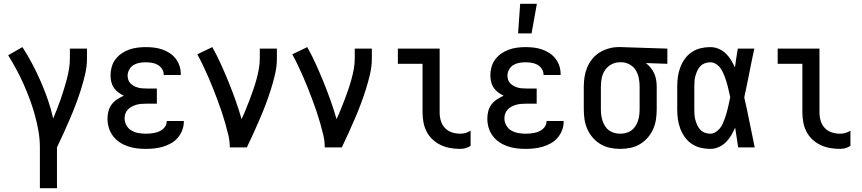

<svg xmlns="http://www.w3.org/2000/svg" viewBox="-20 -776 4540 1011"><path d="M190 215V0Q190 -43 182.5 -86Q175 -129 163.5 -170.5Q152 -212 137 -252.5Q122 -293 104.5 -332.5Q87 -372 66.5 -410Q46 -448 23 -485L98 -528Q126 -485 150 -439.5Q174 -394 194.5 -347Q215 -300 232 -251Q249 -202 260 -152Q271 -178 281 -203.5Q291 -229 300 -255Q309 -281 317 -307Q325 -333 332 -359.5Q339 -386 343.5 -413.5Q348 -441 348 -468V-520H438V-468Q438 -427 428.5 -386Q419 -345 406.5 -305.5Q394 -266 379.5 -227.5Q365 -189 348.5 -151Q332 -113 315 -75Q298 -37 280 0V215Z M747 8Q723 8 699 5Q675 2 652 -6Q629 -14 609 -27.5Q589 -41 574.5 -60.5Q560 -80 553 -103.5Q546 -127 546 -151Q546 -171 551 -190.5Q556 -210 568 -226Q580 -242 597 -253Q614 -264 632 -272Q617 -279 603 -289.5Q589 -300 579.5 -314Q570 -328 566 -345Q562 -362 562 -379Q562 -401 568 -423Q574 -445 587.5 -463Q601 -481 619.5 -494Q638 -507 659 -514.5Q680 -522 702.5 -525Q725 -528 747 -528Q769 -528 790.5 -525.5Q812 -523 833 -516Q854 -509 872.5 -497Q891 -485 904.5 -468Q918 -451 925 -430Q932 -409 932 -387V-381H842V-384Q842 -400 832.5 -414Q823 -428 809 -435.5Q795 -443 779 -445.5Q763 -448 747 -448Q730 -448 713.5 -445Q697 -442 683 -433.5Q669 -425 660.5 -409.5Q652 -394 652 -378Q652 -367 655.5 -356Q659 -345 667 -337Q675 -329 685 -323.5Q695 -318 705.5 -315Q716 -312 727.5 -311Q739 -310 750 -310H806V-230H750Q737 -230 724 -229Q711 -228 698.5 -224.5Q686 -221 674.5 -215Q663 -209 654 -200Q645 -191 640.5 -178.5Q636 -166 636 -153Q636 -133 646 -115.5Q656 -98 672.5 -88.5Q689 -79 708.5 -75.5Q728 -72 747 -72Q759 -72 771 -73Q783 -74 794.5 -76.5Q806 -79 817 -83.5Q828 -88 837.5 -96Q847 -104 852.5 -114.5Q858 -125 858 -137V-139H948V-135Q948 -112 939.5 -90Q931 -68 916 -50.5Q901 -33 880.5 -21.5Q860 -10 838 -3.5Q816 3 793 5.5Q770 8 747 8Z M1190 0Q1190 -33 1182.5 -64.5Q1175 -96 1166 -127.5Q1157 -159 1146.5 -190Q1136 -221 1124.5 -251.5Q1113 -282 1101 -312.5Q1089 -343 1076 -372.5Q1063 -402 1049 -431.5Q1035 -461 1019 -490L1098 -528Q1123 -483 1144 -436.5Q1165 -390 1184.5 -342Q1204 -294 1221 -246Q1238 -198 1252 -149Q1264 -174 1274.5 -200Q1285 -226 1295 -252Q1305 -278 1314 -304.5Q1323 -331 1330.5 -358Q1338 -385 1343 -412.5Q1348 -440 1348 -468V-520H1438V-468Q1438 -427 1428.5 -386Q1419 -345 1406.5 -305.5Q1394 -266 1379.5 -227.5Q1365 -189 1348.5 -151Q1332 -113 1315 -75Q1298 -37 1280 0Z M1690 0Q1690 -33 1682.5 -64.5Q1675 -96 1666 -127.5Q1657 -159 1646.5 -190Q1636 -221 1624.5 -251.5Q1613 -282 1601 -312.5Q1589 -343 1576 -372.5Q1563 -402 1549 -431.5Q1535 -461 1519 -490L1598 -528Q1623 -483 1644 -436.5Q1665 -390 1684.5 -342Q1704 -294 1721 -246Q1738 -198 1752 -149Q1764 -174 1774.5 -200Q1785 -226 1795 -252Q1805 -278 1814 -304.5Q1823 -331 1830.5 -358Q1838 -385 1843 -412.5Q1848 -440 1848 -468V-520H1938V-468Q1938 -427 1928.5 -386Q1919 -345 1906.5 -305.5Q1894 -266 1879.5 -227.5Q1865 -189 1848.5 -151Q1832 -113 1815 -75Q1798 -37 1780 0Z M2403 8Q2377 8 2351 3.5Q2325 -1 2301.5 -12Q2278 -23 2258.5 -41Q2239 -59 2227 -82Q2215 -105 2210 -131Q2205 -157 2205 -184V-440H2075V-520H2295V-184Q2295 -161 2301.5 -139.5Q2308 -118 2323 -102Q2338 -86 2359.5 -79Q2381 -72 2403 -72Q2418 -72 2432 -76Q2446 -80 2458 -88V-8Q2446 0 2432 4Q2418 8 2403 8Z M2747 8Q2723 8 2699 5Q2675 2 2652 -6Q2629 -14 2609 -27.5Q2589 -41 2574.5 -60.5Q2560 -80 2553 -103.5Q2546 -127 2546 -151Q2546 -171 2551 -190.5Q2556 -210 2568 -226Q2580 -242 2597 -253Q2614 -264 2632 -272Q2617 -279 2603 -289.5Q2589 -300 2579.5 -314Q2570 -328 2566 -345Q2562 -362 2562 -379Q2562 -401 2568 -423Q2574 -445 2587.5 -463Q2601 -481 2619.5 -494Q2638 -507 2659 -514.5Q2680 -522 2702.5 -525Q2725 -528 2747 -528Q2769 -528 2790.5 -525.5Q2812 -523 2833 -516Q2854 -509 2872.5 -497Q2891 -485 2904.5 -468Q2918 -451 2925 -430Q2932 -409 2932 -387V-381H2842V-384Q2842 -400 2832.5 -414Q2823 -428 2809 -435.5Q2795 -443 2779 -445.5Q2763 -448 2747 -448Q2730 -448 2713.5 -445Q2697 -442 2683 -433.5Q2669 -425 2660.5 -409.5Q2652 -394 2652 -378Q2652 -367 2655.5 -356Q2659 -345 2667 -337Q2675 -329 2685 -323.5Q2695 -318 2705.5 -315Q2716 -312 2727.5 -311Q2739 -310 2750 -310H2806V-230H2750Q2737 -230 2724 -229Q2711 -228 2698.5 -224.5Q2686 -221 2674.5 -215Q2663 -209 2654 -200Q2645 -191 2640.5 -178.5Q2636 -166 2636 -153Q2636 -133 2646 -115.5Q2656 -98 2672.5 -88.5Q2689 -79 2708.5 -75.5Q2728 -72 2747 -72Q2759 -72 2771 -73Q2783 -74 2794.5 -76.5Q2806 -79 2817 -83.5Q2828 -88 2837.5 -96Q2847 -104 2852.5 -114.5Q2858 -125 2858 -137V-139H2948V-135Q2948 -112 2939.5 -90Q2931 -68 2916 -50.5Q2901 -33 2880.5 -21.5Q2860 -10 2838 -3.5Q2816 3 2793 5.5Q2770 8 2747 8ZM2708 -600 2719 -756H2807L2779 -600Z M3246 8Q3219 8 3192.5 2.5Q3166 -3 3143 -16.5Q3120 -30 3102 -50.5Q3084 -71 3073 -95.5Q3062 -120 3058 -146.5Q3054 -173 3054 -200V-320Q3054 -346 3058 -371.5Q3062 -397 3072 -421Q3082 -445 3098.5 -465.5Q3115 -486 3137 -499.5Q3159 -513 3184.5 -520.5Q3210 -528 3236 -528H3250L3494 -520V-440L3381 -444Q3395 -433 3406.5 -419Q3418 -405 3425 -389Q3432 -373 3435 -355.5Q3438 -338 3438 -320V-200Q3438 -173 3434 -146.5Q3430 -120 3419 -95.5Q3408 -71 3390 -50.5Q3372 -30 3349 -16.5Q3326 -3 3299.5 2.5Q3273 8 3246 8ZM3246 -72Q3261 -72 3276.5 -76Q3292 -80 3304.5 -89Q3317 -98 3325.5 -111Q3334 -124 3339 -139Q3344 -154 3346 -169.5Q3348 -185 3348 -200V-320Q3348 -342 3344 -363.5Q3340 -385 3329 -404Q3318 -423 3299 -434.5Q3280 -446 3258 -448H3243Q3220 -448 3199.5 -437Q3179 -426 3166 -407Q3153 -388 3148.5 -365.5Q3144 -343 3144 -320V-200Q3144 -185 3146 -169.5Q3148 -154 3153 -139Q3158 -124 3166.5 -111Q3175 -98 3187.5 -89Q3200 -80 3215.5 -76Q3231 -72 3246 -72Z M3720 8Q3694 8 3669 2Q3644 -4 3622.5 -18.5Q3601 -33 3586 -54Q3571 -75 3562 -99Q3553 -123 3549.5 -148.5Q3546 -174 3546 -200V-320Q3546 -346 3549.5 -371.5Q3553 -397 3562 -421Q3571 -445 3586 -466Q3601 -487 3622.5 -501.5Q3644 -516 3669 -522Q3694 -528 3720 -528Q3742 -528 3763 -519.5Q3784 -511 3800.5 -495.5Q3817 -480 3828.5 -461Q3840 -442 3850 -421Q3853 -446 3857 -470.5Q3861 -495 3865 -520H3952Q3938 -456 3925.5 -391.5Q3913 -327 3899 -263Q3914 -198 3927 -132Q3940 -66 3954 0H3867Q3863 -26 3859 -52Q3855 -78 3851 -104Q3842 -83 3830 -63Q3818 -43 3802 -27Q3786 -11 3764.5 -1.5Q3743 8 3720 8ZM3720 -72Q3735 -72 3747.5 -80Q3760 -88 3769.5 -99Q3779 -110 3785 -123.5Q3791 -137 3796 -150.5Q3801 -164 3805 -178Q3809 -192 3812.5 -206.5Q3816 -221 3819 -235Q3822 -249 3825 -264Q3822 -278 3819 -291.5Q3816 -305 3812.5 -319Q3809 -333 3805 -346.5Q3801 -360 3796 -373Q3791 -386 3784.5 -399Q3778 -412 3769 -423Q3760 -434 3747 -441Q3734 -448 3720 -448Q3706 -448 3692 -443Q3678 -438 3668 -427.5Q3658 -417 3652 -404Q3646 -391 3642 -377Q3638 -363 3637 -348.5Q3636 -334 3636 -320V-200Q3636 -186 3637 -171.5Q3638 -157 3642 -143Q3646 -129 3652 -116Q3658 -103 3668 -92.5Q3678 -82 3692 -77Q3706 -72 3720 -72Z M4403 8Q4377 8 4351 3.5Q4325 -1 4301.5 -12Q4278 -23 4258.5 -41Q4239 -59 4227 -82Q4215 -105 4210 -131Q4205 -157 4205 -184V-440H4075V-520H4295V-184Q4295 -161 4301.5 -139.5Q4308 -118 4323 -102Q4338 -86 4359.5 -79Q4381 -72 4403 -72Q4418 -72 4432 -76Q4446 -80 4458 -88V-8Q4446 0 4432 4Q4418 8 4403 8Z"/></svg>

Font: Iosevka Bendy Medium
Style: Regular
Weight: 500
Monospace: yes
Designer: Belleve Invis
Foundry: Belleve Invis
Version: Version 30.1.2